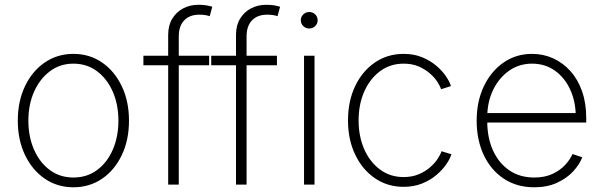

<svg xmlns="http://www.w3.org/2000/svg" viewBox="-20 -775 2533 806"><path d="M288.1 11.2Q220.7 11.2 168 -24.9Q115.2 -61 85 -124.3Q54.7 -187.5 54.7 -268.6Q54.7 -350.1 85 -413.3Q115.2 -476.6 168 -512.7Q220.7 -548.8 288.1 -548.8Q356 -548.8 408.4 -512.7Q460.9 -476.6 491.2 -413.1Q521.5 -349.6 521.5 -268.6Q521.5 -187.5 491.5 -124.3Q461.4 -61 408.7 -24.9Q356 11.2 288.1 11.2ZM288.1 -29.8Q345.2 -29.8 387.7 -61.3Q430.2 -92.8 453.6 -147Q477.1 -201.2 477.1 -268.6Q477.1 -335.9 453.4 -390.1Q429.7 -444.3 387.2 -476.1Q344.7 -507.8 288.1 -507.8Q231.9 -507.8 189.5 -475.8Q147 -443.8 123 -389.9Q99.1 -335.9 99.1 -268.6Q99.1 -201.2 122.8 -147Q146.5 -92.8 189 -61.3Q231.4 -29.8 288.1 -29.8Z M857.9 -541V-501H582V-541ZM686 0V-628.4Q686 -668.5 703.1 -696.5Q720.2 -724.6 748.8 -739.7Q777.3 -754.9 813 -754.9Q832.5 -754.9 847.2 -752.4Q861.8 -750 871.1 -746.6L860.4 -707Q852.5 -710 841.3 -711.7Q830.1 -713.4 816.4 -713.4Q776.4 -713.4 753.4 -689.7Q730.5 -666 730.5 -622.1V0Z M1142.6 -541V-501H866.7V-541ZM970.7 0V-628.4Q970.7 -668.5 987.8 -696.5Q1004.9 -724.6 1033.4 -739.7Q1062 -754.9 1097.7 -754.9Q1117.2 -754.9 1131.8 -752.4Q1146.5 -750 1155.8 -746.6L1145 -707Q1137.2 -710 1126 -711.7Q1114.7 -713.4 1101.1 -713.4Q1061 -713.4 1038.1 -689.7Q1015.1 -666 1015.1 -622.1V0Z M1256.3 0V-541H1300.3V0ZM1277.8 -655.3Q1263.7 -655.3 1253.2 -665.5Q1242.7 -675.8 1242.7 -689.9Q1242.7 -704.6 1253.2 -714.6Q1263.7 -724.6 1277.8 -724.6Q1293 -724.6 1303.2 -714.6Q1313.5 -704.6 1313.5 -689.9Q1313.5 -675.8 1303.2 -665.5Q1293 -655.3 1277.8 -655.3Z M1674.3 9.3Q1606.9 9.3 1554.2 -26.6Q1501.5 -62.5 1471.2 -125.5Q1440.9 -188.5 1440.9 -269.5Q1440.9 -351.1 1471.2 -414.1Q1501.5 -477.1 1554.2 -512.9Q1606.9 -548.8 1674.3 -548.8Q1717.8 -548.8 1752 -534.7Q1786.1 -520.5 1811.3 -499.3Q1836.4 -478 1852.1 -454.8Q1867.7 -431.6 1873 -413.6L1831.5 -400.4Q1827.6 -413.6 1815.9 -431.6Q1804.2 -449.7 1784.4 -467Q1764.6 -484.4 1737.3 -496.1Q1710 -507.8 1674.3 -507.8Q1618.2 -507.8 1575.7 -476.3Q1533.2 -444.8 1509.3 -391.1Q1485.4 -337.4 1485.4 -269.5Q1485.4 -201.7 1509.3 -147.9Q1533.2 -94.2 1575.7 -63Q1618.2 -31.7 1674.3 -31.7Q1710 -31.7 1737.8 -43.5Q1765.6 -55.2 1785.6 -72.8Q1805.7 -90.3 1817.6 -108.9Q1829.6 -127.4 1833.5 -140.1L1875 -127.4Q1869.6 -108.9 1853.8 -85.7Q1837.9 -62.5 1812.5 -40.8Q1787.1 -19 1752.4 -4.9Q1717.8 9.3 1674.3 9.3Z M2222.7 11.2Q2149.4 11.2 2095 -24.9Q2040.5 -61 2010.7 -124.3Q1981 -187.5 1981 -268.6Q1981 -349.1 2011 -412.4Q2041 -475.6 2093.5 -512.2Q2146 -548.8 2213.4 -548.8Q2260.7 -548.8 2301.8 -530.3Q2342.8 -511.7 2374.3 -476.8Q2405.8 -441.9 2423.3 -392.3Q2440.9 -342.8 2440.9 -280.3V-260.7H2007.8V-300.3H2417L2397 -285.2Q2397 -348.1 2373.8 -398.7Q2350.6 -449.2 2309.3 -478.5Q2268.1 -507.8 2213.4 -507.8Q2159.2 -507.8 2116.7 -477.8Q2074.2 -447.8 2049.8 -397Q2025.4 -346.2 2025.4 -282.7V-265.6Q2025.4 -197.8 2049.1 -144.5Q2072.8 -91.3 2117.2 -60.5Q2161.6 -29.8 2222.7 -29.8Q2266.6 -29.8 2298.8 -44.7Q2331.1 -59.6 2352.3 -82.5Q2373.5 -105.5 2383.3 -128.4L2424.3 -114.7Q2412.6 -84 2385.5 -54.9Q2358.4 -25.9 2317.4 -7.3Q2276.4 11.2 2222.7 11.2Z"/></svg>

Font: Inter 17pt ExtraLight
Style: Regular
Weight: 250
Version: Version 4.001;git-66647c0bb